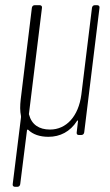

<svg xmlns="http://www.w3.org/2000/svg" viewBox="-20 -521 423 741"><path d="M335 -491 294 -156C283 -72 236 -21 173 -21C131 -21 102 -40 92 -79C91 -80 92 -83 92 -84L142 -491C143 -497 139 -501 133 -501H114C108 -501 104 -497 103 -491L60 -138C57 -113 57 -92 61 -73C61 -72 61 -69 61 -68L29 190C28 196 32 200 38 200H47C53 200 57 196 58 190L84 -17C84 -20 86 -22 89 -20C107 -2 134 7 167 7C212 7 251 -13 277 -54C279 -57 282 -57 281 -53L276 -10C275 -4 278 0 284 0H294C300 0 304 -4 305 -10L364 -491C365 -497 361 -501 355 -501H346C340 -501 336 -497 335 -491Z"/></svg>

Font: Barlow Condensed Thin
Style: Italic
Weight: 250
Width: 3
Italic angle: -7°
Designer: Jeremy Tribby
Foundry: Tribby Type
Version: Version 1.422;hotconv 1.0.109;makeotfexe 2.5.65596